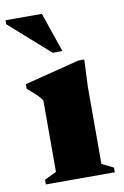

<svg xmlns="http://www.w3.org/2000/svg" viewBox="-102 -738 509 786"><g transform="rotate(-10 152.0 -345.0)"><path d="M267.5 -476.5 262.5 -362.5V-43L310.5 -19.5V0H24V-19.5L73.5 -43.5V-340.5Q66.5 -351 57.8 -360Q49 -369 38.5 -378.5Q28 -388 14.5 -399V-418.5L243.5 -476.5ZM185.5 -526H145L-22 -674V-690.5H129Z"/></g></svg>

Font: Newsreader 36pt ExtraBold
Style: Regular
Weight: 800
Designer: Hugues Gentile
Foundry: Production Type
Version: Version 1.003